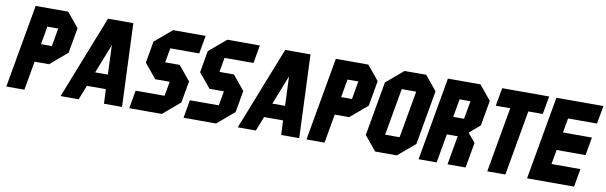

<svg xmlns="http://www.w3.org/2000/svg" viewBox="-47 -1176 5158 1634"><g transform="rotate(10 2532.0 -359.5)"><path d="M503.4 -375 356.4 -250H231.4L187.5 0H31.2L158.2 -718.8H439.5L542 -593.8ZM353 -406.2 380.4 -562.5H286.6L259.3 -406.2Z M1002 -718.8 1031.2 0H875L869.6 -125H705.6L656.2 0H500L783.2 -718.8ZM864.7 -250 854.5 -502.9 754.9 -250Z M1093.8 0 1121.1 -156.2H1371.1L1393.6 -281.2H1268.6L1165.5 -406.2L1198.2 -593.8L1345.7 -718.8H1627L1599.1 -562.5H1349.1L1327.1 -437.5H1452.1L1555.2 -312.5L1522 -125L1375 0Z M1562.5 0 1589.8 -156.2H1839.8L1862.3 -281.2H1737.3L1634.3 -406.2L1667 -593.8L1814.5 -718.8H2095.7L2067.9 -562.5H1817.9L1795.9 -437.5H1920.9L2023.9 -312.5L1990.7 -125L1843.8 0Z M2533.2 -718.8 2562.5 0H2406.2L2400.9 -125H2236.8L2187.5 0H2031.2L2314.5 -718.8ZM2396 -250 2385.7 -502.9 2286.1 -250Z M3097.2 -375 2950.2 -250H2825.2L2781.2 0H2625L2752 -718.8H3033.2L3135.7 -593.8ZM2946.8 -406.2 2974.1 -562.5H2880.4L2853 -406.2Z M3277.3 -156.2H3402.3L3474.1 -562.5H3349.1ZM3198.2 -593.8 3345.7 -718.8H3533.2L3635.7 -593.8L3553.2 -125L3406.2 0H3218.8L3115.7 -125Z M4065.9 -375 3974.1 -296.9 4038.6 -218.8 4000 0H3843.8L3887.7 -250H3793.9L3750 0H3593.8L3720.7 -718.8H4002L4104.5 -593.8ZM3915.5 -406.2 3942.9 -562.5H3849.1L3821.8 -406.2Z M4343.8 0H4187.5L4286.6 -562.5H4161.6L4189.5 -718.8H4595.7L4567.9 -562.5H4442.9Z M4964.8 -156.2 4937.5 0H4531.2L4658.2 -718.8H5064.5L5036.6 -562.5H4786.6L4764.6 -437.5H5014.6L4987.3 -281.2H4737.3L4714.8 -156.2Z"/></g></svg>

Font: Signwood
Style: Italic
Weight: 400
Italic angle: -10°
Designer: GGBotNet
Foundry: GGBotNet
Version: 0.95